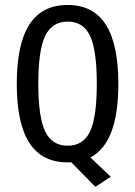

<svg xmlns="http://www.w3.org/2000/svg" viewBox="-20 -636 540 766"><path d="M264.6 11.7H249Q147.5 11.7 97.2 -65.9Q46.9 -143.6 46.9 -301.8Q46.9 -460 97.2 -538.1Q147.5 -616.2 250 -616.2Q351.6 -616.2 401.9 -538.1Q452.1 -460 452.1 -301.8Q452.1 -182.6 424.3 -109.9Q396.5 -37.1 340.8 -7.8L421.9 69.3L360.4 109.4ZM366.2 -301.8Q366.2 -435.5 339.4 -492.7Q312.5 -549.8 250 -549.8Q187.5 -549.8 160.2 -492.7Q132.8 -435.5 132.8 -301.8Q132.8 -168.9 160.2 -111.8Q187.5 -54.7 250 -54.7Q312.5 -54.7 339.4 -111.8Q366.2 -168.9 366.2 -301.8Z"/></svg>

Font: BabelStone Flags
Style: Regular
Weight: 400
Designer: Andrew West
Foundry: BabelStone
Version: Version 4.12